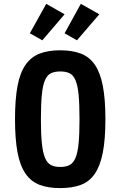

<svg xmlns="http://www.w3.org/2000/svg" viewBox="-20 -956 619 986"><path d="M57.1 -343.7Q57.1 -240.9 70.1 -172.6Q83.1 -104.3 111.5 -63.6Q139.9 -23 183.9 -6.5Q228 10 289.1 10Q350.6 10 394.9 -6.5Q439.1 -23 467 -63.8Q494.9 -104.6 508.1 -172.9Q521.3 -241.1 521.3 -343.7Q521.3 -446.6 508.1 -514.9Q494.9 -583.1 467 -623.6Q439.1 -664 394.9 -680.9Q350.6 -697.7 289.1 -697.7Q228 -697.7 183.9 -680.9Q139.9 -664 111.5 -623.7Q83.1 -583.4 70.1 -515.1Q57.1 -446.9 57.1 -343.7ZM190.1 -343Q190.1 -421.3 194.9 -469.8Q199.6 -518.3 211.2 -544.7Q222.9 -571.1 242.1 -580.1Q261.3 -589.1 289.6 -589.1Q318.1 -589.1 337.1 -580Q356.1 -570.9 367.6 -544.1Q379.1 -517.3 383.7 -469.1Q388.3 -421 388.3 -342.3Q388.3 -267.9 383.7 -220.4Q379.1 -173 368 -146Q356.9 -119 337.9 -108.8Q318.9 -98.6 289.6 -98.6Q260.6 -98.6 241.4 -108.6Q222.1 -118.7 210.9 -146.2Q199.6 -173.7 194.9 -221.1Q190.1 -268.6 190.1 -343ZM197.4 -749 311.7 -882.6 217.4 -936.3 133.3 -785ZM375.1 -749 490.1 -882.6 395.1 -936.3 311.7 -785Z"/></svg>

Font: Secuela Black
Style: Regular
Weight: 900
Designer: Fernando Haro
Foundry: deFharo
Version: Version 1.704